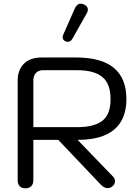

<svg xmlns="http://www.w3.org/2000/svg" viewBox="-20 -1012 757 1042"><path d="M76 -575Q76 -632 109.5 -666Q143 -700 207 -700H394Q666 -700 666 -474Q666 -365 600 -309Q534 -253 401 -253L595 -52Q604 -43 604 -29Q604 -11 589 0Q577 9 564 9Q544 9 526 -11L296 -253H161V-33Q161 -13 149.5 -1.5Q138 10 118 10Q98 10 87 -1.5Q76 -13 76 -33ZM399 -322Q491 -322 535.5 -356.5Q580 -391 580 -474Q580 -558 535 -594.5Q490 -631 399 -631H212Q189 -631 175 -616Q161 -601 161 -575V-322ZM320 -810Q320 -817 323 -823L385 -964Q397 -992 418 -992Q428 -992 437 -987Q457 -977 457 -960Q457 -951 451 -940L373 -802Q364 -785 347 -785Q341 -785 335 -788Q320 -795 320 -810Z"/></svg>

Font: Kodchasan
Style: Regular
Weight: 400
Version: Version 1.000; ttfautohint (v1.6)